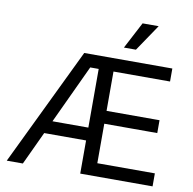

<svg xmlns="http://www.w3.org/2000/svg" viewBox="-97 -1037 1144 1136"><g transform="rotate(10 474.5 -469.5)"><path d="M358.4 -707H887.7V-628.9H547.9V-392.6H866.2V-315.4H547.9V-78.1H893.6V0H459V-628.9H408.2L114.3 0H17.6ZM168.9 -276.4H503.9V-199.2H168.9ZM668 -939.5H764.6L656.2 -779.3H584Z"/></g></svg>

Font: WEMIX Pretendard Variable
Style: Regular
Weight: 400
Designer: Base glyphs from Inter by Rasmus Andersson; Hangeul glyphs from Noto Sans CJK(Source Han Sans) by Jang Soo-young and Kan
Foundry: Kil Hyung-jin
Version: Version 1.000;Glyphs 3.2 (3208)